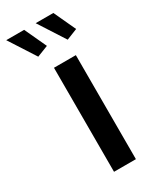

<svg xmlns="http://www.w3.org/2000/svg" viewBox="-244 -783 676 836"><g transform="rotate(-30 94.0 -365.5)"><path d="M66 0V-523H176V0ZM94 -731H183L234 -621L179 -599ZM-54 -731H36L87 -621L31 -599Z"/></g></svg>

Font: Raleway Thin SemiBold
Style: Regular
Weight: 600
Version: Version 4.026